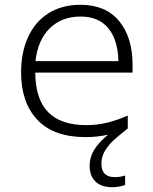

<svg xmlns="http://www.w3.org/2000/svg" viewBox="-20 -562 640 801"><path d="M533 -259H127Q128 -148 181 -94Q234 -40 340 -40Q385 -40 426.5 -50Q468 -60 513 -80V-26Q475 4 454.5 22.5Q434 41 418.5 66Q403 91 403 121Q403 177 459 177Q483 177 502 170V210Q475 219 448 219Q403 219 378.5 195.5Q354 172 354 130Q354 92 374.5 60.5Q395 29 431 0Q385 10 337 10Q204 10 136 -62Q68 -134 68 -260Q68 -343 97 -407Q126 -471 182 -506.5Q238 -542 316 -542Q421 -542 477 -474Q533 -406 533 -292ZM474 -307Q472 -395 432 -444Q392 -493 316 -493Q238 -493 188 -444.5Q138 -396 128 -307Z"/></svg>

Font: Noto Sans Mono UI Light
Style: Regular
Weight: 300
Monospace: yes
Designer: Monotype Design team
Foundry: Monotype Imaging Inc.
Version: Version 1.000